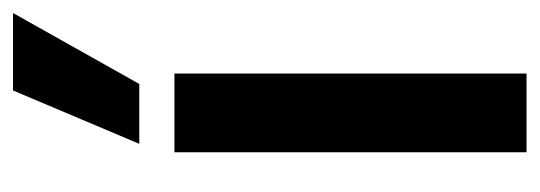

<svg xmlns="http://www.w3.org/2000/svg" viewBox="-287 -542 829 295"><g transform="rotate(-90 127.5 -394.5)"><path d="M41 0V-541H162V0ZM54 -595 136 -789H255L146 -595Z"/></g></svg>

Font: Georama Semi Condensed SemiBold
Style: Regular
Weight: 600
Width: 4
Designer: Jean-Baptiste Levee
Foundry: Production Type
Version: Version 1.000